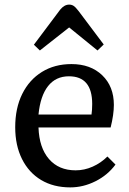

<svg xmlns="http://www.w3.org/2000/svg" viewBox="-20 -799 559 833"><path d="M285 14Q212 14 158.5 -18Q105 -50 75.5 -109Q46 -168 46 -247Q46 -330 76.5 -391.5Q107 -453 162 -487Q217 -521 290 -521Q373 -521 423.5 -472.5Q474 -424 474 -344Q474 -302 460 -246H147Q150 -158 192.5 -109Q235 -60 308 -60Q346 -60 382 -76Q418 -92 446 -120L481 -85Q447 -39 394 -12.5Q341 14 285 14ZM147 -302H377Q380 -322 380 -348Q380 -468 279 -468Q222 -468 188.5 -425.5Q155 -383 147 -302ZM153 -580 127 -605 241 -757Q259 -779 280 -779Q291 -779 299.5 -773.5Q308 -768 321 -751L430 -606L403 -580L280 -680Z"/></svg>

Font: Text Regular
Style: Regular
Weight: 400
Designer: Latin by Veronika Burian and Jose Scaglione. Greek by Irene Vlachou. Cyrillic by Vera Evstafieva.
Foundry: TypeTogether
Version: Version 3.002